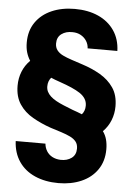

<svg xmlns="http://www.w3.org/2000/svg" viewBox="-62 -758 717 1036"><g transform="rotate(5 297.0 -240.0)"><path d="M294 232Q222 232 166.5 207.5Q111 183 79.5 136.5Q48 90 45 26H206Q208 48 219 66Q230 84 249.5 94.5Q269 105 295 106Q330 107 354 89.5Q378 72 378 38Q378 15 366.5 0.5Q355 -14 334.5 -24Q314 -34 286 -43Q258 -52 226 -62Q174 -80 128.5 -106Q83 -132 56 -172.5Q29 -213 29 -273Q29 -313 43 -348.5Q57 -384 85 -412Q72 -432 65 -455.5Q58 -479 58 -509Q58 -573 89.5 -618.5Q121 -664 176 -688Q231 -712 301 -712Q373 -712 428 -687.5Q483 -663 515 -616.5Q547 -570 549 -506H388Q387 -528 375.5 -546Q364 -564 344.5 -575Q325 -586 299 -586Q264 -587 240 -569.5Q216 -552 216 -518Q216 -496 227.5 -481Q239 -466 259.5 -456Q280 -446 307.5 -437Q335 -428 368 -417Q421 -400 465.5 -374Q510 -348 537.5 -308Q565 -268 565 -207Q565 -168 551 -132Q537 -96 509 -68Q523 -49 529.5 -25Q536 -1 536 28Q536 92 504.5 138Q473 184 418 208Q363 232 294 232ZM388 -149Q396 -158 400.5 -170Q405 -182 405 -197Q405 -218 394.5 -234.5Q384 -251 365 -263.5Q346 -276 318.5 -288Q291 -300 256 -312Q240 -317 228 -322Q216 -327 206 -331Q198 -322 193.5 -310Q189 -298 189 -283Q189 -267 195.5 -254Q202 -241 214.5 -229.5Q227 -218 245 -208Q263 -198 286 -188.5Q309 -179 337 -168Q350 -164 362.5 -159Q375 -154 388 -149Z"/></g></svg>

Font: DM Sans 9pt 36pt Black
Style: Regular
Weight: 900
Version: Version 4.004;gftools[0.9.30]